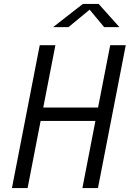

<svg xmlns="http://www.w3.org/2000/svg" viewBox="-20 -961 662 981"><path d="M121 0 187.5 -343H467.5L401 0H480.5L622.5 -730H543L481 -411.5H201L263 -730H183L41 0ZM251.5 -822.5H330L438 -911.5L512 -822.5H590L484 -941H403.5Z"/></svg>

Font: Monaspace Neon Light
Style: Italic
Weight: 300
Italic angle: -11°
Designer: Riley Cran & the Lettermatic Team
Foundry: Lettermatic
Version: Version 1.200 (Monaspace Neon)